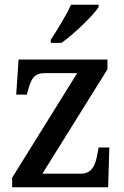

<svg xmlns="http://www.w3.org/2000/svg" viewBox="-20 -786 522 806"><path d="M193 -619V-606H238C291 -643 371 -721 394 -756V-766H278C258 -721 220 -660 193 -619ZM31 0H434L439 -167H394L389 -140C380 -90 365 -57 319 -57H158L431 -495V-536H58L48 -389H93L96 -401C110 -454 121 -479 169 -479H304L31 -40Z"/></svg>

Font: Noto Serif Bengali SemiCondensed
Style: Regular
Weight: 400
Width: 4
Designer: Juan Bruce, Universal Thirst, Indian Type Foundry and the Monotype Design Team.
Foundry: Monotype Imaging Inc.
Version: Version 2.003